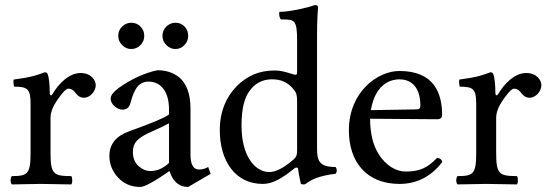

<svg xmlns="http://www.w3.org/2000/svg" viewBox="-20 -728 2179 760"><path d="M177 -358C177 -398 173 -423 169 -434C167 -438 165 -442 157 -442C129 -431 103 -422 34 -413C32 -407 34 -391 36 -385C90 -385 101 -375 101 -317V-122C101 -39 89 -31 27 -31C24 -28 22 -21 22 -14C22 -7 24 -1 27 2C62 2 101 0 141 0C181 0 227 2 262 2C265 -1 266 -7 266 -14C266 -21 265 -28 262 -31C192 -31 180 -39 180 -122V-261C180 -287 192 -310 204 -328C215 -344 238 -377 250 -377C259 -377 268 -374 276 -364C283 -354 294 -341 312 -341C336 -341 359 -366 359 -391C359 -410 341 -439 299 -439C252 -439 211 -395 188 -356C182 -345 177 -353 177 -358Z M814 -40 804 -67C792.7 -60.3 780.7 -57 768 -57C745.3 -57 734 -76.7 734 -116V-298C734 -356 718.7 -397.7 688 -423C664.7 -441 636.3 -450 603 -450C552.3 -439.3 501.3 -416 450 -380C428.7 -364 418 -350 418 -338C418 -326.7 423.2 -316.5 433.5 -307.5C443.8 -298.5 454.3 -294 465 -294C481 -294 491.3 -302.3 496 -319C504 -350.3 513.7 -372.7 525 -386C536.3 -398.7 550.7 -405 568 -405C592.7 -405 612.3 -395.3 627 -376C641.7 -356.7 649 -329.3 649 -294V-275C634.3 -263 582.3 -241 493 -209C439.7 -190.3 413 -157.7 413 -111C413 -78.3 424.5 -49.7 447.5 -25C470.5 -0.3 499.7 12 535 12C551.7 12 590.3 -9 651 -51C657 -32.3 665 -18 675 -8C688.3 5.3 705 12 725 12ZM649 -83C626.3 -61.7 602 -51 576 -51C558.7 -51 542.7 -57.7 528 -71C513.3 -84.3 506 -103 506 -127C506 -144.3 510.7 -158.3 520 -169C529.3 -179.7 544.3 -190 565 -200C569 -202 577.3 -205.8 590 -211.5C602.7 -217.2 614.2 -222.5 624.5 -227.5C634.8 -232.5 643 -236.7 649 -240ZM499 -534C513.7 -534 526 -539.2 536 -549.5C546 -559.8 551 -572 551 -586C551 -600.7 546 -613 536 -623C526 -633 514 -638 500 -638C486 -638 473.8 -633 463.5 -623C453.2 -613 448 -600.7 448 -586C448 -572 453.2 -559.8 463.5 -549.5C473.8 -539.2 485.7 -534 499 -534ZM674 -534C688 -534 700 -539.2 710 -549.5C720 -559.8 725 -572 725 -586C725 -600.7 720.2 -613 710.5 -623C700.8 -633 689 -638 675 -638C661 -638 648.8 -633 638.5 -623C628.2 -613 623 -600.7 623 -586C623 -572 628.2 -559.8 638.5 -549.5C648.8 -539.2 660.7 -534 674 -534Z M1156 -134C1156 -115 1154 -107 1140 -95C1103 -63 1071 -47 1046 -47C992 -47 936 -106 936 -231C936 -303 950 -343 965 -364C996 -411 1038 -414 1058 -414C1094 -414 1119 -401 1139 -378C1153 -362 1156 -355 1156 -324ZM1146 -62C1151 -66 1160 -66 1160 -59C1163 -34 1171 0 1171 0C1175 2 1178 2 1181 2C1184 2 1187 2 1190 0C1212 -18 1247 -33 1308 -40C1311 -43 1313 -48 1313 -53C1313 -58 1311 -64 1308 -67C1244 -67 1235 -91 1235 -140V-593C1235 -658 1239 -698 1239 -698C1239 -705 1235 -708 1226 -708C1201 -698 1126 -681 1086 -681C1086 -679 1085 -676 1085 -673C1085 -665 1088 -655 1092 -651H1099C1145 -651 1156 -649 1156 -569V-441C1156 -434 1154 -432 1147 -432C1143 -432 1102 -449 1069 -449C1003 -449 959 -427 919 -389C876 -346 850 -287 850 -213C850 -90 912 0 1020 0C1059 0 1097 -22 1146 -62Z M1448 -292C1467 -405 1537 -414 1561 -414C1599 -414 1644 -393 1644 -309C1644 -300 1640 -295 1629 -295ZM1561 0C1637 0 1691 -35 1731 -87C1728 -97 1722 -102 1710 -103C1673 -65 1644 -49 1586 -49C1550 -49 1508 -70 1477 -121C1457 -154 1445 -200 1445 -258L1711 -256C1723 -256 1730 -262 1730 -273C1730 -357 1700 -447 1561 -447C1474 -447 1361 -364 1361 -212C1361 -87 1431 0 1561 0Z M1941 -358C1941 -398 1937 -423 1933 -434C1931 -438 1929 -442 1921 -442C1893 -431 1867 -422 1798 -413C1796 -407 1798 -391 1800 -385C1854 -385 1865 -375 1865 -317V-122C1865 -39 1853 -31 1791 -31C1788 -28 1786 -21 1786 -14C1786 -7 1788 -1 1791 2C1826 2 1865 0 1905 0C1945 0 1991 2 2026 2C2029 -1 2030 -7 2030 -14C2030 -21 2029 -28 2026 -31C1956 -31 1944 -39 1944 -122V-261C1944 -287 1956 -310 1968 -328C1979 -344 2002 -377 2014 -377C2023 -377 2032 -374 2040 -364C2047 -354 2058 -341 2076 -341C2100 -341 2123 -366 2123 -391C2123 -410 2105 -439 2063 -439C2016 -439 1975 -395 1952 -356C1946 -345 1941 -353 1941 -358Z"/></svg>

Font: Ponomar Unicode
Style: Regular
Weight: 400
Version: 1.3